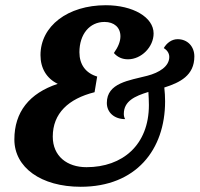

<svg xmlns="http://www.w3.org/2000/svg" viewBox="-20 -707 764 735"><path d="M724 -491C724 -529 698 -557 660 -557C637 -557 618 -542 607 -523C618 -516 628 -505 628 -489C628 -453 590 -429 544 -417C475 -399 389 -390 389 -313C389 -276 418 -251 459 -251C455 -258 454 -265 454 -271C454 -320 496 -339 548 -355C549 -339 550 -321 550 -305C550 -152 449 -67 311 -67C237 -67 182 -109 182 -184C182 -273 242 -329 342 -354L352 -414C308 -427 284 -460 284 -507C284 -576 323 -623 380 -623C417 -623 441 -602 441 -568C441 -549 433 -528 416 -504C430 -488 448 -480 470 -480C521 -480 568 -527 568 -579C568 -641 489 -687 385 -687C239 -687 135 -607 135 -496C135 -446 158 -407 201 -386C92 -350 35 -278 35 -173C35 -66 137 8 289 8C501 8 612 -134 612 -319C612 -336 611 -354 609 -372C669 -391 724 -418 724 -491Z"/></svg>

Font: Caladea
Style: Bold Italic
Weight: 700
Italic angle: -9°
Designer: Carolina Giovagnoli and Andres Torresi
Foundry: Carolina Giovagnoli & Andres Torresi
Version: Version 1.001;hotconv 1.0.109;makeotfexe 2.5.65596